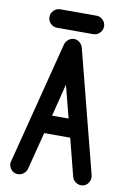

<svg xmlns="http://www.w3.org/2000/svg" viewBox="-94 -917 649 973"><g transform="rotate(10 230.0 -430.0)"><path d="M136 -765Q116 -765 102 -779Q88 -793 88 -813Q88 -832 102 -846Q116 -860 136 -860H322Q341 -860 355 -846Q369 -832 369 -813Q369 -793 355 -779Q341 -765 322 -765ZM438 -59Q439 -56 439 -53V-47Q439 -29 426.5 -14.5Q414 0 393 0Q378 0 364.5 -10Q351 -20 347 -36L298 -228H164L115 -36Q110 -20 97.5 -10Q85 0 68 0Q48 0 35 -14.5Q22 -29 22 -47V-52Q22 -55 24 -59L185 -689Q190 -704 202.5 -714Q215 -724 232 -724Q247 -724 259.5 -713.5Q272 -703 276 -689ZM273 -322 230 -489 188 -322Z"/></g></svg>

Font: VDS
Style: Regular
Weight: 400
Designer: artmaker
Foundry: artmaker
Version: Version 1.000 2009 initial release